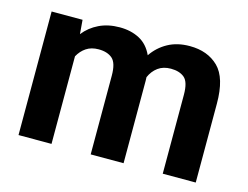

<svg xmlns="http://www.w3.org/2000/svg" viewBox="-79 -665 1025 793"><g transform="rotate(15 433.0 -269.0)"><path d="M282.7 -427.7Q251.5 -427.7 230 -413.3Q208.5 -398.9 195.3 -374.5V0H54.2V-528.3H186.5L191.4 -468.3Q217.3 -501 255.6 -519.5Q293.9 -538.1 343.8 -538.1Q391.6 -538.1 428.2 -518.8Q464.8 -499.5 484.4 -456.5Q509.8 -494.1 549.6 -516.1Q589.4 -538.1 643.1 -538.1Q719.7 -538.1 765.9 -492.7Q812 -447.3 812 -337.4V0H670.9V-337.4Q670.9 -392.1 649.7 -409.9Q628.4 -427.7 591.8 -427.7Q559.1 -427.7 536.9 -411.4Q514.6 -395 502.9 -367.7Q503.4 -360.4 503.4 -352.5V0H362.8V-336.9Q362.8 -390.6 341.6 -409.2Q320.3 -427.7 282.7 -427.7Z"/></g></svg>

Font: Vazirmatn UI
Style: Bold
Weight: 700
Designer: Saber Rastikerdar
Foundry: Saber Rastikerdar
Version: Version 33.003